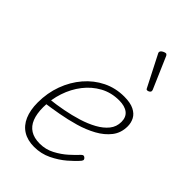

<svg xmlns="http://www.w3.org/2000/svg" viewBox="-256 -932 1039 1039"><g transform="rotate(45 263.0 -412.5)"><path d="M221 19Q171 19 136 -2.5Q101 -24 83 -65.5Q65 -107 65 -165Q65 -238 88.5 -302Q112 -366 154 -415Q196 -464 252 -491.5Q308 -519 374 -519Q421 -519 449 -505Q477 -491 489 -468Q501 -445 501 -418Q501 -368 473 -332Q445 -296 399.5 -271Q354 -246 300 -230.5Q246 -215 192.5 -205.5Q139 -196 96 -190L98 -223Q145 -228 195 -237.5Q245 -247 292 -261.5Q339 -276 377 -297Q415 -318 437.5 -346Q460 -374 460 -411Q460 -448 436 -466.5Q412 -485 369 -485Q309 -485 260.5 -458.5Q212 -432 177 -387Q142 -342 123 -285Q104 -228 104 -168Q104 -118 117.5 -84Q131 -50 159 -32.5Q187 -15 230 -15Q275 -15 314 -35.5Q353 -56 383 -83Q413 -110 431 -130Q438 -137 443 -137.5Q448 -138 454 -133Q459 -129 460.5 -123.5Q462 -118 456 -110Q435 -85 400 -55Q365 -25 319.5 -3Q274 19 221 19ZM438 -630Q435 -630 433 -631Q431 -632 429 -636L337 -816Q336 -819 336 -821.5Q336 -824 337 -826Q339 -831 344.5 -835Q350 -839 356.5 -841.5Q363 -844 368 -844Q373 -844 378 -836L457 -653Q458 -650 458 -647.5Q458 -645 458 -643Q456 -637 449.5 -633.5Q443 -630 438 -630Z"/></g></svg>

Font: Playwrite US Trad Thin
Style: Regular
Weight: 250
Designer: Veronika Burian, José Scaglione
Foundry: TypeTogether
Version: Version 1.003